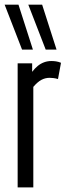

<svg xmlns="http://www.w3.org/2000/svg" viewBox="-40 -810 284 830"><path d="M99 -536.2V-499.5Q110.6 -514.6 123.1 -524.9Q135.6 -535.2 150.5 -540.7Q165.4 -546.2 182.3 -546.2Q192.1 -546.2 202.3 -544.7Q212.5 -543.2 223.7 -538.6L210.7 -468.3Q200.7 -471.3 191.3 -472.5Q182 -473.6 174.3 -473.6Q155.7 -473.6 138.9 -464.7Q122.2 -455.8 104 -434.4V0H36.3V-536.2ZM55.3 -595.7 -19.9 -789.7H39.9L102.2 -595.7ZM157.5 -595.7 82.4 -789.7H142.2L204.4 -595.7Z"/></svg>

Font: Georama ExtraCondensed Thin
Style: Regular
Weight: 100
Width: 2
Designer: Jean-Baptiste Levee
Foundry: Production Type
Version: Version 1.001